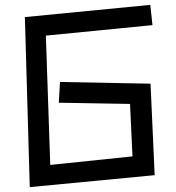

<svg xmlns="http://www.w3.org/2000/svg" viewBox="-20 -745 720 787"><path d="M82 -675 596 -725 605 -642 168 -599 186 -69 523 -104 513 -319 221 -324 226 -409 597 -402 614 -27 102 22Z"/></svg>

Font: Stick
Style: Regular
Weight: 400
Designer: Fontworks Inc.
Foundry: Fontworks Inc.
Version: Version 1.100